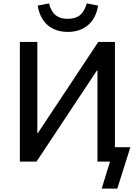

<svg xmlns="http://www.w3.org/2000/svg" viewBox="-20 -952 820 1131"><path d="M579 159 628 0H554V-537H551L195 0H97V-705H200V-169L203 -168L559 -705H657V-85H748L671 159ZM379 -764Q332 -764 295 -781.5Q258 -799 234 -834Q210 -869 202 -919L269 -932Q280 -885 307 -863Q334 -841 378 -841Q425 -841 451.5 -863Q478 -885 491 -932L558 -919Q545 -843 498 -803.5Q451 -764 379 -764Z"/></svg>

Font: Nunito Sans 7pt SemiCondensed SemiBold
Style: Regular
Weight: 600
Width: 4
Designer: Vernon Adams
Foundry: Vernon Adams
Version: Version 3.101;gftools[0.9.27]